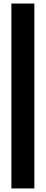

<svg xmlns="http://www.w3.org/2000/svg" viewBox="-20 -938 257 1078"><path d="M43.9 -918.1H172.9V120H43.9Z"/></svg>

Font: Big Shoulders Text SC Thin
Style: Regular
Weight: 100
Designer: Patric King
Foundry: XO Type Co
Version: Version 2.002